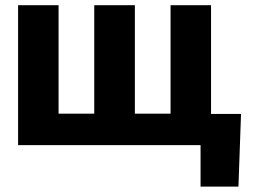

<svg xmlns="http://www.w3.org/2000/svg" viewBox="-20 -548 959 725"><path d="M890.1 -117.7 880.4 156.7H737.3V0H680.7V-117.7ZM48.3 -528.3H201.2V-118.7H335.9V-528.3H489.3V-118.7H624V-528.3H776.9V0H48.3Z"/></svg>

Font: Roboto ExtraBold
Style: Regular
Weight: 800
Designer: Christian Robertson
Foundry: Google
Version: Version 3.009; 2024